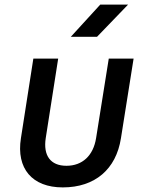

<svg xmlns="http://www.w3.org/2000/svg" viewBox="-20 -805 640 835"><path d="M288 -645H402L537 -785H416ZM253 10C393 10 485 -69 506 -204L561 -550H453L398 -205C386 -128 338 -84 269 -84C200 -84 167 -128 179 -205L233 -550H125L71 -204C50 -72 120 10 253 10Z"/></svg>

Font: JetBrains Mono SemiBold
Style: Italic
Weight: 472
Italic angle: -9°
Monospace: yes
Designer: Philipp Nurullin, Konstantin Bulenkov
Foundry: JetBrains
Version: Version 2.305